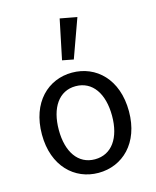

<svg xmlns="http://www.w3.org/2000/svg" viewBox="-117 -851 768 944"><g transform="rotate(-15 267.5 -379.5)"><path d="M267 12C389 12 489 -80 489 -242C489 -406 389 -498 267 -498C146 -498 46 -406 46 -242C46 -80 146 12 267 12ZM267 -57C182 -57 132 -130 132 -242C132 -355 182 -429 267 -429C353 -429 403 -355 403 -242C403 -130 353 -57 267 -57ZM293 -558 364 -755 278 -771 236 -569Z"/></g></svg>

Font: DAIFUKU Sans
Style: Regular
Weight: 400
Designer: Original font ‘Source Han Sans JP’ : Paul D. Hunt
Foundry: Daifuku
Version: Version 1.000